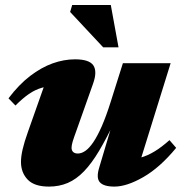

<svg xmlns="http://www.w3.org/2000/svg" viewBox="-20 -710 706 746"><path d="M365.5 -59 423 -252 427.5 -242.5Q394.5 -173.5 365.2 -124.2Q336 -75 306.2 -44.2Q276.5 -13.5 243.2 0.8Q210 15 170 15Q113.5 15 87.5 -12.2Q61.5 -39.5 61.5 -81Q61.5 -102 68 -130.2Q74.5 -158.5 88.5 -197.5L169 -425.5L204.5 -376.5Q170 -377 143.2 -369.2Q116.5 -361.5 92.2 -344.8Q68 -328 40 -300L13 -328Q53.5 -381.5 97 -414.8Q140.5 -448 184.5 -463.8Q228.5 -479.5 271.5 -479.5Q327 -479.5 342.8 -455.8Q358.5 -432 341.5 -384.5L277.5 -204Q266.5 -174 262.2 -159.5Q258 -145 258 -136Q258 -125.5 264.2 -119.5Q270.5 -113.5 282.5 -113.5Q297 -113.5 312.2 -124.2Q327.5 -135 343.2 -158.5Q359 -182 375.8 -220.2Q392.5 -258.5 410 -314L457.5 -464.5H643L509.5 -35L472.5 -90.5Q502.5 -91 528.2 -98.2Q554 -105.5 580.8 -121.8Q607.5 -138 638.5 -165.5L664.5 -135.5Q601.5 -59 537 -22Q472.5 15 424.5 15Q383 15 368 -1.8Q353 -18.5 365.5 -59ZM440.5 -526H381L252.5 -663.5L260.5 -690.5H410.5Z"/></svg>

Font: Newsreader ExtraBold
Style: Italic
Weight: 800
Italic angle: -17°
Designer: Hugues Gentile
Foundry: Production Type
Version: Version 1.003